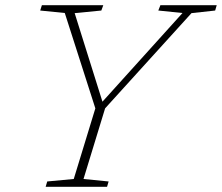

<svg xmlns="http://www.w3.org/2000/svg" viewBox="-20 -718 853 738"><path d="M681.5 -668 588.5 -677.5 596.5 -698H813L807 -677.5L716 -667.5L384 -301.5L301 -30L397.5 -20.5L391.5 0H155.5L161.5 -20.5L263.5 -30L346.5 -301.5L229 -668L134.5 -677.5L141 -698H377L369.5 -677.5L267 -667.5L376.5 -318.5H366Z"/></svg>

Font: Newsreader 9pt ExtraLight
Style: Italic
Weight: 250
Italic angle: -17°
Designer: Hugues Gentile
Foundry: Production Type
Version: Version 1.003